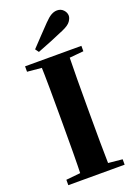

<svg xmlns="http://www.w3.org/2000/svg" viewBox="-182 -1063 802 1134"><g transform="rotate(-20 218.5 -496.5)"><path d="M131 -821Q162 -853 192 -885.5Q222 -918 250 -946Q275 -972 293.5 -982.5Q312 -993 331 -993Q355 -993 370.5 -976.5Q386 -960 386 -940Q386 -925 373 -906Q360 -887 321 -870Q278 -851 234.5 -833.5Q191 -816 147 -799ZM41 0V-34L202 -50H233L395 -34V0ZM130 0Q133 -86 133.5 -174Q134 -262 134 -351V-395Q134 -484 133.5 -571.5Q133 -659 130 -747H307Q305 -661 304.5 -572.5Q304 -484 304 -395V-352Q304 -264 304.5 -176Q305 -88 307 0ZM41 -713V-747H395V-713L233 -698H202Z"/></g></svg>

Font: Noto Serif JP ExtraLight Black
Style: Regular
Weight: 900
Version: Version 2.003-H1;hotconv 1.1.1;makeotfexe 2.6.0